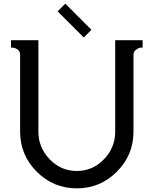

<svg xmlns="http://www.w3.org/2000/svg" viewBox="-20 -1020 840 1050"><path d="M438 -815 295 -958 337 -1000 480 -857ZM610 -800H760V-760Q754 -760 746 -759Q738 -758 724 -748Q710 -738 710 -720V-300Q710 -172 619 -81Q528 10 400 10Q272 10 181 -81Q90 -172 90 -300V-720Q90 -738 77.5 -748Q65 -758 52 -759L40 -760V-800H190V-300Q190 -213 251.5 -149Q313 -85 400 -85Q487 -85 548.5 -149Q610 -213 610 -300Z"/></svg>

Font: Laverick
Style: Regular
Weight: 400
Designer: Daniel Pimley
Foundry: Daniel Pimley
Version: Version 1.000;PS 001.001;hotconv 1.0.56